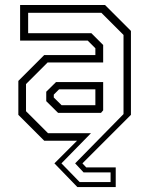

<svg xmlns="http://www.w3.org/2000/svg" viewBox="-20 -560 595 764"><path d="M288 184.5 196.5 90 286.5 0H156L53 -103V-238L156 -341H359.5V-368L329 -398.5H60V-540H398L501 -437V-103L308 90L323 106H440.5V184.5ZM297 164.5H420V126H312.5L279 90L471.5 -106V-421L383.5 -509H92V-428H343.5L390.5 -381V-311.5H169.5L83.5 -225.5V-117.5L171 -30H342L224.5 90ZM211 -111 164 -157.5V-195L203 -233.5H390.5V-121L382 -111ZM225 -141.5H359.5V-204.5H215L194 -183.5V-172Z"/></svg>

Font: Tourney Condensed Light
Style: Regular
Weight: 300
Width: 3
Designer: Tyler Finck
Foundry: Etcetera Type Co
Version: Version 1.010; ttfautohint (v1.8.3)